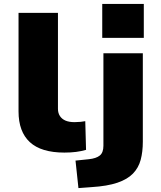

<svg xmlns="http://www.w3.org/2000/svg" viewBox="-20 -771 825 984"><path d="M310 11Q191 11 133 -42.5Q75 -96 75 -200V-705H277V-213Q277 -192 287 -176.5Q297 -161 315.5 -153Q334 -145 362 -145Q377 -145 392.5 -146.5Q408 -148 417 -150L421 -3Q397 4 370 7.5Q343 11 310 11ZM504 -577V-751H717V-577ZM382 193 367 52 435 45Q473 41 491.5 26Q510 11 510 -24V-498H712V-45Q712 7 701 48Q690 89 661.5 118.5Q633 148 581.5 165.5Q530 183 449 188Z"/></svg>

Font: Nunito Sans 10pt Expanded Black
Style: Regular
Weight: 900
Width: 7
Designer: Vernon Adams
Foundry: Vernon Adams
Version: Version 3.101;gftools[0.9.27]